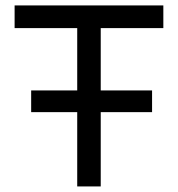

<svg xmlns="http://www.w3.org/2000/svg" viewBox="-20 -670 638 690"><path d="M92 -345H257.5V-569H32.5V-650.5H567V-569H342V-345H526.5V-267H342V0H257.5V-267H92Z"/></svg>

Font: Overused Grotesk
Style: Regular
Weight: 450
Version: Version 0.004